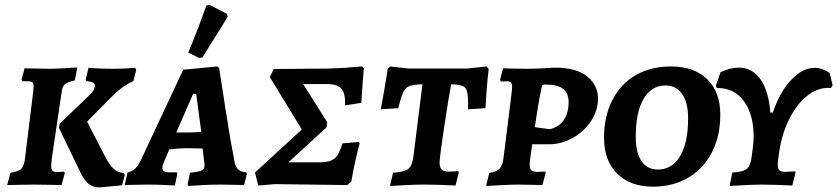

<svg xmlns="http://www.w3.org/2000/svg" viewBox="-20 -797 3615 829"><path d="M125 -424Q125 -437 120 -441.5Q115 -446 100 -446H78L73 -453L86 -502L197 -500Q218 -500 259.5 -502.5Q301 -505 314 -506L303 -450Q272 -443 261 -434Q250 -425 247 -405L203 -108Q201 -86 201 -81Q201 -66 206.5 -60Q212 -54 226 -54Q238 -54 246 -55Q254 -56 256 -56L260 -51L246 2Q232 2 196 1Q160 0 127 0Q90 0 56.5 1Q23 2 11 2L25 -51Q60 -56 72 -68Q84 -80 88 -113L124 -406Q125 -413 125 -424ZM361 -381Q390 -408 390 -426Q390 -436 381.5 -440.5Q373 -445 353 -447L350 -453L362 -504Q373 -503 404 -501.5Q435 -500 465 -500Q493 -500 523 -501.5Q553 -503 564 -504L568 -495L556 -447Q527 -434 503.5 -416Q480 -398 446 -363L356 -272L435 -119Q454 -83 471.5 -67.5Q489 -52 514 -50L519 -42L507 3Q493 4 454.5 8Q416 12 407 12Q381 12 362 -3.5Q343 -19 327 -53L234 -246L239 -264Z M1042 -53 1046 -47 1034 2Q1023 2 993.5 1Q964 0 933 0Q890 0 848 2.5Q806 5 794 6L790 0L800 -51Q839 -55 851 -61Q863 -67 863 -83Q863 -95 861 -103L855 -156L785 -157Q765 -157 744 -155Q723 -153 711 -152L688 -98Q681 -81 681 -72Q681 -62 687.5 -57.5Q694 -53 710 -53H743L746 -48L735 4Q724 3 686.5 1.5Q649 0 617 0Q583 0 555 1Q527 2 518 2L531 -53Q549 -56 562 -67.5Q575 -79 587 -103L771 -496L917 -510L926 -504Q933 -459 954.5 -321Q976 -183 991 -107Q995 -79 1006.5 -67Q1018 -55 1042 -53ZM793 -225Q822 -225 849 -228L827 -392H814L741 -225ZM854 -549 839 -547 793 -570Q827 -650 871 -773L883 -777L960 -737L963 -724Z M1497 -13 1479 2 1167 -2 1095 4 1081 -52 1283 -238 1145 -464 1162 -499 1397 -501Q1470 -503 1543 -510L1551 -502Q1546 -448 1540 -353L1470 -342Q1472 -393 1454.5 -413.5Q1437 -434 1392 -434H1289L1393 -269L1390 -247L1225 -96H1358Q1404 -96 1424 -112.5Q1444 -129 1459 -178L1529 -184L1533 -179Q1507 -79 1497 -13Z M1700 -330 1624 -325Q1627 -341 1637 -396Q1647 -451 1654 -500L1665 -510L1746 -501H1995L2081 -510L2090 -500Q2084 -450 2080.5 -397.5Q2077 -345 2076 -330L2001 -325Q2002 -377 1997.5 -398Q1993 -419 1978.5 -425.5Q1964 -432 1928 -433Q1916 -370 1897 -243Q1878 -116 1878 -95Q1878 -74 1887 -65Q1896 -56 1916 -56Q1932 -56 1943.5 -57Q1955 -58 1958 -58L1961 -54L1947 4Q1931 3 1887.5 1.5Q1844 0 1804 0Q1775 0 1727 2.5Q1679 5 1664 6L1677 -51Q1713 -54 1730 -60.5Q1747 -67 1754.5 -82Q1762 -97 1766 -129L1804 -433Q1765 -432 1748 -425.5Q1731 -419 1721 -398.5Q1711 -378 1700 -330Z M2192 -501 2255 -500Q2286 -500 2322.5 -502Q2359 -504 2373 -505Q2470 -505 2516 -466.5Q2562 -428 2562 -372Q2562 -320 2532 -274.5Q2502 -229 2453 -201.5Q2404 -174 2350 -174H2278L2268 -104Q2267 -97 2267 -85Q2267 -68 2274.5 -61.5Q2282 -55 2300 -55L2334 -56Q2334 -55 2335 -53.5Q2336 -52 2336 -51L2322 2Q2310 2 2277.5 1Q2245 0 2216 0Q2191 0 2143 2.5Q2095 5 2079 6L2092 -50Q2124 -55 2137 -68.5Q2150 -82 2154 -115L2190 -404Q2191 -411 2191 -422Q2191 -435 2186.5 -440.5Q2182 -446 2171 -446L2143 -445L2139 -452L2152 -502Q2176 -502 2192 -501ZM2435 -356Q2435 -395 2411 -413.5Q2387 -432 2336 -432Q2325 -432 2322.5 -429.5Q2320 -427 2318 -417Q2303 -344 2289 -248L2354 -239Q2394 -249 2414.5 -279Q2435 -309 2435 -356Z M2588 -202Q2588 -294 2623.5 -364Q2659 -434 2724 -472Q2789 -510 2877 -510Q2977 -510 3033.5 -455Q3090 -400 3090 -302Q3090 -210 3054 -139.5Q3018 -69 2952 -30Q2886 9 2799 9Q2702 9 2645 -47Q2588 -103 2588 -202ZM2951 -287Q2951 -355 2925 -391.5Q2899 -428 2853 -428Q2793 -428 2759 -370.5Q2725 -313 2725 -206Q2725 -137 2750 -101Q2775 -65 2820 -65Q2882 -65 2916.5 -122.5Q2951 -180 2951 -287Z M3575 -429 3568 -417Q3518 -422 3471 -387.5Q3424 -353 3390.5 -288.5Q3357 -224 3345 -145L3339 -103Q3338 -96 3338 -85Q3338 -68 3345.5 -61.5Q3353 -55 3372 -55L3413 -57L3415 -53L3401 4Q3321 0 3264 0Q3226 0 3130 6L3142 -52Q3175 -54 3191.5 -60.5Q3208 -67 3215 -81Q3222 -95 3226 -124L3233 -181L3234 -206Q3234 -304 3191.5 -361Q3149 -418 3075 -417L3071 -428L3091 -485Q3132 -505 3170 -505Q3228 -505 3263.5 -454.5Q3299 -404 3306 -311H3317Q3347 -400 3396 -452Q3445 -504 3498 -504Q3531 -504 3562 -482Z"/></svg>

Font: Alegreya SC
Style: Bold Italic
Weight: 700
Italic angle: -7°
Designer: Juan Pablo del Peral
Foundry: Huerta Tipografica
Version: Version 2.007; ttfautohint (v1.6)